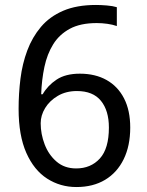

<svg xmlns="http://www.w3.org/2000/svg" viewBox="-20 -744 591 774"><path d="M288 10Q223 10 170 -24Q117 -58 86 -128Q55 -198 55 -305Q55 -367 62.5 -427Q70 -487 90 -540.5Q110 -594 145 -635.5Q180 -677 234.5 -700.5Q289 -724 367 -724Q386 -724 410.5 -722Q435 -720 451 -715V-639Q434 -645 412.5 -648Q391 -651 370 -651Q304 -651 261.5 -628Q219 -605 194.5 -565.5Q170 -526 159 -474Q148 -422 146 -364H152Q172 -399 208 -423Q244 -447 302 -447Q364 -447 409.5 -421.5Q455 -396 480 -347.5Q505 -299 505 -230Q505 -156 478.5 -102Q452 -48 403.5 -19Q355 10 288 10ZM287 -65Q346 -65 382.5 -105Q419 -145 419 -230Q419 -298 387 -337.5Q355 -377 290 -377Q246 -377 213 -357.5Q180 -338 162 -308.5Q144 -279 144 -247Q144 -204 160 -162Q176 -120 208 -92.5Q240 -65 287 -65Z"/></svg>

Font: guzrati115
Style: Regular
Weight: 400
Designer: Jelle Bosma - Monotype Design Team, Universal Thirst
Foundry: Monotype Imaging Inc.
Version: Version 2.102